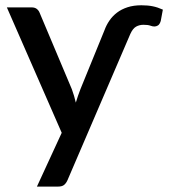

<svg xmlns="http://www.w3.org/2000/svg" viewBox="-20 -538 644 728"><path d="M376 -423Q383 -442.5 394.8 -459.8Q406.5 -477 423.5 -490Q440.5 -503 463.5 -510.5Q486.5 -518 516 -518Q540.5 -518 559 -514.2Q577.5 -510.5 597.5 -501.5L589.5 -458.5Q585.5 -445.5 578.8 -441.5Q572 -437.5 565.5 -437.5Q558.5 -437.5 549.8 -440.8Q541 -444 524 -444Q508.5 -444 496 -437Q483.5 -430 474 -409L236 145Q231 156.5 223.2 163Q215.5 169.5 199.5 169.5H120L214 -34.5L6 -510H99.5Q112.5 -510 120 -503.8Q127.5 -497.5 130.5 -489L252.5 -199.5Q261.5 -175 267.5 -149Q271.5 -162 275.8 -174.8Q280 -187.5 285 -200Z"/></svg>

Font: Lato 2
Style: Regular
Weight: 600
Designer: Lukasz Dziedzic with Adam Twardoch and Botio Nikoltchev
Foundry: tyPoland Lukasz Dziedzic
Version: Version 2.015; 2015-08-06; http://www.latofonts.com/